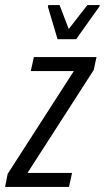

<svg xmlns="http://www.w3.org/2000/svg" viewBox="-45 -734 412 754"><path d="M-25 0 -15 -51 245 -455H76L88 -510H334L323 -459L63 -55H238L226 0ZM181 -580 143 -708 145 -714H189L225 -620L298 -714H347L345 -708L254 -580Z"/></svg>

Font: Saira ExtraCondensed
Style: Italic
Weight: 400
Width: 2
Italic angle: -12°
Designer: Hector Gatti with collaboration of the Omnibus-Type team
Foundry: Omnibus-Type
Version: Version 1.101